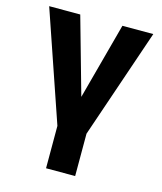

<svg xmlns="http://www.w3.org/2000/svg" viewBox="-112 -629 771 915"><g transform="rotate(15 273.5 -171.0)"><path d="M16.6 -545.9Q55.7 -545.9 169.9 -545.9Q196.3 -451.2 276.4 -168Q301.8 -262.7 377.9 -545.9Q416 -545.9 530.3 -545.9Q483.4 -410.2 345.7 -4.9Q345.7 47.9 345.7 204.1Q309.6 204.1 202.1 204.1Q202.1 152.3 202.1 -4.9Q156.2 -139.6 16.6 -545.9Z"/></g></svg>

Font: DeepSea
Style: Bold
Weight: 700
Designer: Stem
Version: Version 3.019;git-0a5106e0b